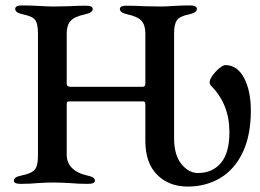

<svg xmlns="http://www.w3.org/2000/svg" viewBox="-20 -674 958 708"><path d="M516 -154V-285Q516 -293 514.5 -296.5Q513 -300 509 -300H234Q229 -300 227.5 -297.5Q226 -295 226 -288V-104Q226 -74 245.5 -54.5Q265 -35 301 -27Q316 -24 323 -19.5Q330 -15 330 -8Q330 4 304 4Q268 4 236 1Q196 -1 176 -1Q157 -1 121 1Q93 4 56 4Q31 4 31 -8Q31 -15 38 -19.5Q45 -24 60 -27Q96 -34 108 -48.5Q120 -63 120 -98V-551Q120 -586 110 -600Q100 -614 65 -621Q36 -627 36 -641Q36 -654 61 -654Q90 -654 126 -652Q158 -650 176 -650L230 -651Q268 -653 297 -653Q322 -653 322 -641Q322 -627 293 -621Q255 -613 240.5 -597Q226 -581 226 -551V-365Q226 -354 240 -354H507Q516 -354 516 -367V-551Q516 -581 502 -597Q488 -613 450 -621Q422 -627 422 -641Q422 -653 447 -653Q475 -653 515 -651L574 -650Q590 -650 618 -652Q652 -654 680 -654Q706 -654 706 -641Q706 -627 677 -621Q642 -614 632 -599Q622 -584 622 -552V-165Q622 -102 649 -69Q676 -36 710 -36Q763 -36 794.5 -73Q826 -110 826 -187Q826 -290 758 -358Q753 -363 753 -370Q753 -381 764 -396Q775 -411 789 -422.5Q803 -434 811 -434Q855 -434 880 -386.5Q905 -339 905 -266Q905 -175 875 -112Q845 -49 792 -17.5Q739 14 672 14Q603 14 559.5 -29.5Q516 -73 516 -154Z"/></svg>

Font: EB Garamond Medium
Style: Regular
Weight: 500
Designer: Georg Duffner and Octavio Pardo
Foundry: Georg Duffner
Version: Version 1.000